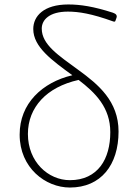

<svg xmlns="http://www.w3.org/2000/svg" viewBox="-20 -827 611 860"><path d="M135 -397C93 -352 68 -294 68 -224C68 -75 184 13 293 13C432 13 511 -88 511 -238C511 -374 420 -449 332 -513C242 -579 167 -627 167 -699C167 -738 201 -775 284 -775C332 -775 390 -766 487 -731C493 -729 496 -730 497 -734L501 -745L502 -748C505 -757 501 -765 486 -770C399 -798 340 -807 286 -807C176 -807 129 -755 129 -697C129 -616 214 -556 304 -490C236 -474 177 -442 135 -397ZM431 -83C401 -44 356 -20 293 -20C196 -20 105 -102 105 -227C105 -287 126 -339 165 -381C203 -422 260 -453 332 -469C408 -411 474 -345 474 -235C474 -175 460 -121 431 -83Z"/></svg>

Font: GenSenRounded2 TW EL
Style: Regular
Weight: 250
Version: Version 2.100;PS 2.1;hotconv 16.6.51;makeotf.lib2.5.65220 DE